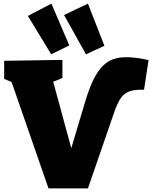

<svg xmlns="http://www.w3.org/2000/svg" viewBox="-20 -1041 843 1061"><path d="M801 -709 776 -545H746Q693 -543 664.5 -518Q636 -493 613 -426L466 0H248L44 -588L3 -605V-705L325 -710V-610L274 -589L374 -222L449 -474Q477 -569 508 -623Q539 -677 579 -701Q619 -725 676 -725Q731 -725 801 -709ZM363 -790 263 -741 134 -953 264 -1021ZM557 -788 455 -741 334 -958 466 -1021Z"/></svg>

Font: Bitter Pro Black
Style: Regular
Weight: 900
Designer: Sol Matas, and Bitter project Authors
Foundry: Sol Matas
Version: Version 1.010